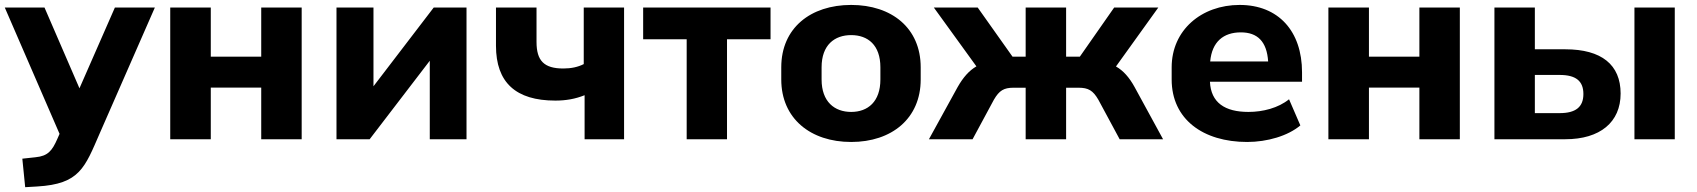

<svg xmlns="http://www.w3.org/2000/svg" viewBox="-25 -570 6947 786"><path d="M210 -2C188.5 47.4 170.9 68.8 120.6 73.7L66.4 79.6L78.1 196.3L127.4 193.4C301.3 183.1 321.8 117.2 383.8 -25.4L608.9 -539.1H445.3L300.3 -208.5L157.2 -539.1H-5.4L218.8 -22Z M837.9 0V-211.4H1044.4V0H1210V-539.1H1044.4V-337.9H837.9V-539.1H671.9V0Z M1488.3 0 1734.4 -321.3V0H1884.8V-539.1H1750.5L1503.9 -216.8V-539.1H1352.5V0Z M2529.8 0V-539.1H2364.7V-307.6C2340.8 -295.4 2313 -289.6 2281.2 -289.6C2202.1 -289.6 2171.4 -321.3 2171.4 -398.4V-539.1H2005.4V-382.8C2005.4 -232.4 2086.4 -158.2 2248.5 -158.2C2292 -158.2 2330.1 -165 2368.2 -180.2V0Z M2951.2 0V-409.2H3129.4V-539.1H2607.9V-409.2H2786.1V0Z M3459.5 11.2C3625.5 11.2 3744.1 -85 3744.1 -244.6V-294.4C3744.1 -455.1 3625.5 -549.8 3459.5 -549.8C3293 -549.8 3173.3 -455.1 3173.3 -294.4V-244.6C3173.3 -85 3293 11.2 3459.5 11.2ZM3459.5 -111.8C3391.6 -111.8 3338.4 -153.3 3338.4 -244.6V-294.4C3338.4 -386.2 3391.6 -426.3 3459.5 -426.3C3527.8 -426.3 3579.1 -385.7 3579.1 -294.4V-244.6C3579.1 -153.8 3527.8 -111.8 3459.5 -111.8Z M3956.5 0 4043.9 -162.1C4065.9 -199.7 4084.5 -210.9 4124.5 -210.9H4173.8V0H4339.4V-210.9H4389.6C4430.7 -210.9 4449.2 -199.7 4471.2 -162.1L4558.6 0H4736.3L4619.6 -213.9C4598.1 -252.9 4573.7 -280.8 4543.5 -297.9L4716.8 -539.1H4536.1L4395.5 -337.9H4339.4V-539.1H4173.8V-337.9H4120.1L3977.5 -539.1H3797.9L3972.2 -298.3C3942.4 -281.2 3918 -253.4 3895.5 -213.9L3777.8 0Z M5080.6 11.2C5162.6 11.2 5247.6 -13.7 5298.3 -56.6L5252 -163.6C5208 -127.9 5145 -111.8 5085.9 -111.8C4989.3 -111.8 4932.1 -149.9 4928.2 -235.4H5305.2V-273.9C5305.2 -442.4 5208.5 -549.8 5049.8 -549.8C4893.1 -549.8 4771.5 -446.3 4771.5 -294.4V-244.6C4771.5 -82 4899.9 11.2 5080.6 11.2ZM5054.7 -437.5C5122.6 -437.5 5161.1 -400.4 5166.5 -318.4H4929.2C4936.5 -398.9 4983.4 -437.5 5054.7 -437.5Z M5579.1 0V-211.4H5785.6V0H5951.2V-539.1H5785.6V-337.9H5579.1V-539.1H5413.1V0Z M6382.8 0C6525.4 0 6609.4 -69.8 6609.4 -187C6609.4 -304.7 6531.7 -368.2 6382.8 -368.2H6258.3V-539.1H6092.8V0ZM6831.1 0V-539.1H6666V0ZM6258.3 -263.2H6359.9C6426.3 -263.2 6457 -238.3 6457 -185.1C6457 -131.8 6425.3 -106.9 6359.9 -106.9H6258.3Z"/></svg>

Font: Winston ExtraBold
Style: Regular
Weight: 800
Designer: Vernon Adams, Kim Jin-seong, David Berlow, Cristiano Sobral
Foundry: The Winston Project Authors
Version: Version 3.004